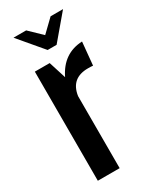

<svg xmlns="http://www.w3.org/2000/svg" viewBox="-174 -711 621 762"><g transform="rotate(-30 137.0 -329.5)"><path d="M36 -500H104L129 -421Q170 -506 258 -510L248 -405Q240 -406 225 -406Q147 -406 136 -330V0H36ZM30 -659H88L144 -605L200 -659H257L164 -549H123Z"/></g></svg>

Font: Piscolabis
Style: Regular
Weight: 400
Designer: Ariel Martín Pérez
Foundry: Tunera Type Foundry
Version: Version 1.000